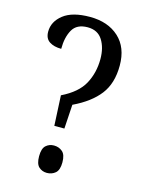

<svg xmlns="http://www.w3.org/2000/svg" viewBox="-112 -792 655 867"><g transform="rotate(15 215.5 -358.5)"><path d="M164 -348Q238 -384 266 -436Q294 -488 294 -552Q294 -605 271.5 -640.5Q249 -676 202 -676Q151 -676 131 -640.5Q111 -605 111 -551Q77 -551 55.5 -565Q34 -579 34 -611Q34 -658 76 -691Q118 -724 200 -724Q284 -724 335 -677.5Q386 -631 386 -546Q386 -463 345.5 -410.5Q305 -358 225 -320L218 -207H171ZM193 7Q171 7 155.5 -7Q140 -21 140 -57Q140 -93 155.5 -107Q171 -121 193 -121Q216 -121 232.5 -107Q249 -93 249 -57Q249 -21 232.5 -7Q216 7 193 7Z"/></g></svg>

Font: Noto Serif Thai Condensed
Style: Regular
Weight: 400
Width: 3
Designer: Monotype Design Team
Foundry: Monotype Imaging Inc.
Version: Version 2.002; ttfautohint (v1.8.4.7-5d5b)